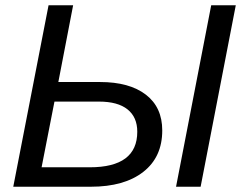

<svg xmlns="http://www.w3.org/2000/svg" viewBox="-20 -708 926 728"><path d="M647.5 0 780.8 -688H874L740.7 0ZM201.2 -397H359.4Q470.7 -397 533 -349.1Q595.2 -301.3 595.2 -213.4Q595.2 -112.3 523.2 -56.2Q451.2 0 324.7 0H30.3L164.1 -688H257.3ZM137.7 -73.7H320.3Q500.5 -73.7 500.5 -208.5Q500.5 -263.7 463.6 -293.2Q426.8 -322.8 355 -322.8H186.5Z"/></svg>

Font: Liberation Sans
Style: Italic
Weight: 400
Italic angle: -12°
Designer: Steve Matteson
Foundry: Ascender Corporation
Version: Version 2.1.5